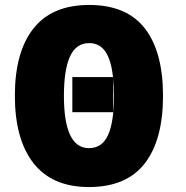

<svg xmlns="http://www.w3.org/2000/svg" viewBox="-20 -745 750 775"><path d="M638 -358Q638 -180 564 -85Q490 10 339 10Q191 10 115.5 -86Q40 -182 40 -359Q40 -535 115 -630Q190 -725 340 -725Q491 -725 564.5 -630.5Q638 -536 638 -358ZM440 -358Q440 -397 437 -428V-292H272V-434H436Q429 -502 405.5 -536.5Q382 -571 340 -571Q287 -571 262.5 -517Q238 -463 238 -358Q238 -147 339 -147Q392 -147 416 -199.5Q440 -252 440 -358Z"/></svg>

Font: Noto Sans Display Black Narrow
Style: Regular
Weight: 900
Width: 4
Designer: Monotype Design team
Foundry: Monotype Imaging Inc.
Version: Version 1.000